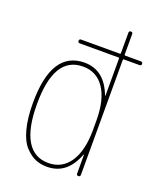

<svg xmlns="http://www.w3.org/2000/svg" viewBox="-141 -838 781 936"><g transform="rotate(20 250.0 -370.0)"><path d="M214.8 -509.8Q64.5 -509.8 65.4 -259.8Q65.4 -136.7 103 -73.2Q140.6 -9.8 214.8 -9.8Q286.1 -9.8 325.7 -69.3Q365.2 -128.9 365.2 -235.4V-285.2Q365.2 -391.6 325.7 -450.7Q286.1 -509.8 214.8 -509.8ZM214.8 9.8Q181.6 9.8 154.8 -1.5Q127.9 -12.7 101.6 -40.5Q75.2 -68.4 60.1 -124Q44.9 -179.7 44.9 -259.8Q44.9 -529.3 214.8 -530.3Q318.4 -530.3 362.3 -415Q362.3 -413.1 364.3 -413.1Q365.2 -413.1 365.2 -414.1V-605.5Q365.2 -610.4 360.4 -610.4H160.2Q150.4 -610.4 150.4 -620.1Q150.4 -629.9 160.2 -629.9H360.4Q365.2 -629.9 365.2 -634.8V-740.2Q365.2 -750 375 -750Q384.8 -750 384.8 -740.2V-634.8Q384.8 -629.9 389.6 -629.9H469.7Q479.5 -629.9 480 -620.1Q480.5 -610.4 469.7 -610.4H389.6Q384.8 -610.4 384.8 -605.5V-9.8Q384.8 0 375 0Q365.2 0 365.2 -9.8V-106.4Q365.2 -107.4 364.3 -107.4Q362.3 -107.4 362.3 -105.5Q318.4 9.8 214.8 9.8Z"/></g></svg>

Font: Rounded-X Mgen+ 2m thin
Style: Regular
Weight: 100
Designer: [Source Han Sans]
Ryoko NISHIZUKA  (kana & ideographs); Paul D. Hunt (Latin, Greek & Cyrillic); Wenlong ZHANG  (bopomofo
Version: Version 1.059.20150602